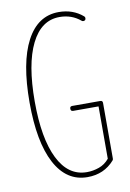

<svg xmlns="http://www.w3.org/2000/svg" viewBox="-81 -746 544 802"><g transform="rotate(-10 191.0 -345.0)"><path d="M225 5Q136 5 88 -85.5Q40 -176 40 -344Q40 -513 88 -604Q136 -695 225 -695Q285 -695 327 -659Q331 -656 331 -651Q331 -640 320 -640Q316 -640 313 -643Q276 -674 225 -674Q147 -674 104.5 -588Q62 -502 62 -344Q62 -187 104.5 -101.5Q147 -16 226 -16Q252 -16 277.5 -25Q303 -34 321 -56V-278H213Q203 -278 203 -289Q203 -299 213 -299H332Q342 -299 342 -289V-53Q342 -48 339 -45Q295 5 225 5Z"/></g></svg>

Font: Zen Loop
Style: Regular
Weight: 400
Designer: Yoshimichi Ohira
Foundry: A-1 Corp ZenFonts
Version: Version 1.000; ttfautohint (v1.8.3)